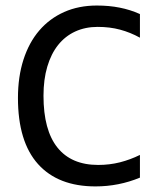

<svg xmlns="http://www.w3.org/2000/svg" viewBox="-20 -666 590 694"><path d="M485.8 -23.9V-106C462.7 -94.6 438.6 -85.7 413.6 -79.3C388.5 -73 362.3 -69.8 335 -69.8C270.2 -69.8 221 -90.8 187.5 -132.8C154 -174.8 137.2 -237.1 137.2 -319.8C137.2 -359.2 141.8 -394.3 150.9 -425C160 -455.8 173 -481.9 189.9 -503.2C206.9 -524.5 227.5 -540.8 251.7 -552C276 -563.2 303.1 -568.8 333 -568.8C362.3 -568.8 389.3 -565.5 414.1 -558.8C438.8 -552.2 462.7 -542.5 485.8 -529.8V-615.2C462.4 -625.7 438 -633.4 412.6 -638.4C387.2 -643.5 359.7 -646 330.1 -646C286.5 -646 247.1 -638.2 211.9 -622.6C176.8 -606.9 146.8 -584.7 122.1 -555.9C97.3 -527.1 78.3 -492 64.9 -450.7C51.6 -409.3 44.9 -363.1 44.9 -312C44.9 -206.5 69.1 -126.9 117.4 -73C165.8 -19.1 235 7.8 325.2 7.8C381.2 7.8 434.7 -2.8 485.8 -23.9Z"/></svg>

Font: CodeNewRoman Nerd Font Mono
Style: Regular
Weight: 400
Monospace: yes
Designer: Sam Radian
Foundry: Code New Roman
Version: Version 2.00 November 29, 2014;Nerd Fonts 3.2.1